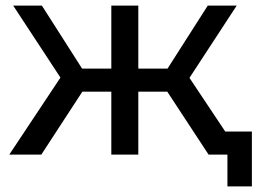

<svg xmlns="http://www.w3.org/2000/svg" viewBox="-20 -550 922 683"><path d="M575 -224 722 0H836L654 -273L822 -530H719L576 -306H472V-530H376V-306H272L129 -530H27L195 -274L13 0H127L273 -224H376V0H472V-224ZM876 -82H722V0H789V113H876Z"/></svg>

Font: Rookery
Style: Regular
Weight: 400
Designer: Ryan Kimball / Julieta Ulanovsky
Foundry: Motorola Mobility LLC.
Version: Version 1.0